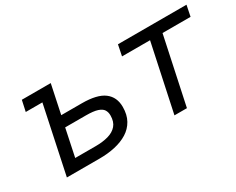

<svg xmlns="http://www.w3.org/2000/svg" viewBox="-77 -832 1393 1133"><g transform="rotate(-30 619.5 -265.0)"><path d="M101 -456 117 -530H284L268 -456ZM118 0 230 -530H314L273 -335H413Q517 -335 564.5 -299Q612 -263 612 -196Q612 -143 591 -105.5Q570 -68 533 -45Q496 -22 447 -11Q398 0 342 0ZM218 -75H358Q406 -75 443.5 -85.5Q481 -96 502.5 -121Q524 -146 524 -189Q524 -211 514 -227Q504 -243 477 -252Q450 -261 397 -261H257Z M851 0 948 -456H757L772 -530H1239L1224 -456H1033L936 0Z"/></g></svg>

Font: Geist
Style: Italic
Weight: 400
Italic angle: -12°
Designer: Basement.studio, Andrés Briganti, Mateo Zaragoza
Foundry: Basement.studio, Vercel, Andrés Briganti, Guido Ferreyra, Mateo Zaragoza
Version: Version 1.500